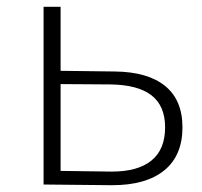

<svg xmlns="http://www.w3.org/2000/svg" viewBox="-20 -542 593 564"><path d="M317 -332Q414 -331 465 -289.5Q516 -248 516 -168Q516 -85 462.5 -41.5Q409 2 310 2Q307 2 305 2L108 0V-522H158V-334ZM304 -38Q306 -38 309 -38Q385 -38 425 -70.5Q465 -103 465 -168Q465 -231 425 -262Q385 -293 304 -294L158 -295V-40Z"/></svg>

Font: Montserrat Z Light
Style: Regular
Weight: 300
Designer: Julieta Ulanovsky
Foundry: Julieta Ulanovsky
Version: Version 8.000